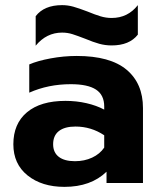

<svg xmlns="http://www.w3.org/2000/svg" viewBox="-20 -713 625 748"><path d="M119 -650Q152 -693 222 -693Q244 -693 265.5 -687Q287 -681 321 -668Q350 -656 371.5 -649.5Q393 -643 415 -643Q478 -643 517 -693V-578Q484 -536 415 -536Q390 -536 366.5 -542.5Q343 -549 312 -562Q281 -574 262 -580Q243 -586 222 -586Q161 -586 119 -535ZM32 -151Q32 -231 85 -275.5Q138 -320 235 -320Q278 -320 317 -311Q356 -302 386 -286V-298Q386 -343 354 -364Q322 -385 256 -385Q168 -385 94 -352V-462Q126 -476 177 -485.5Q228 -495 279 -495Q409 -495 473 -441.5Q537 -388 537 -292V0H395V-44Q334 15 231 15Q143 15 87.5 -29.5Q32 -74 32 -151ZM386 -138V-186Q335 -220 274 -220Q232 -220 209.5 -202.5Q187 -185 187 -151Q187 -119 209 -102Q231 -85 272 -85Q309 -85 339 -99Q369 -113 386 -138Z"/></svg>

Font: Prompt SemiBold
Style: Regular
Weight: 600
Designer: Katatrad Team
Foundry: CadsonDemak
Version: Version 1.000